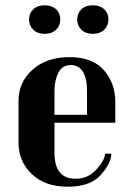

<svg xmlns="http://www.w3.org/2000/svg" viewBox="-20 -696 501 726"><path d="M416 -232H186V-118Q186 -20 266 -20Q313 -20 345 -55.5Q377 -91 377 -115H401Q401 -80 361.5 -35Q322 10 236 10Q150 10 100 -38Q50 -86 50 -157V-314Q50 -385 103 -432.5Q156 -480 243 -480Q330 -480 373 -430.5Q416 -381 416 -311ZM309 -262V-353Q309 -399 293.5 -424.5Q278 -450 247 -450Q216 -450 201 -421.5Q186 -393 186 -353V-262ZM331 -676Q358 -676 374 -661Q390 -646 390 -622.5Q390 -599 374 -583.5Q358 -568 331 -568Q304 -568 288 -583.5Q272 -599 272 -622.5Q272 -646 288 -661Q304 -676 331 -676ZM149 -676Q176 -676 192 -661Q208 -646 208 -622.5Q208 -599 192 -583.5Q176 -568 149 -568Q122 -568 106 -583.5Q90 -599 90 -622.5Q90 -646 106 -661Q122 -676 149 -676Z"/></svg>

Font: Trochut
Style: Bold
Weight: 700
Designer: Andreu Balius
Foundry: Andreu Balius
Version: Version 1.001